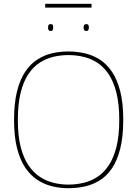

<svg xmlns="http://www.w3.org/2000/svg" viewBox="-20 -981 722 1011"><path d="M340 -9Q380 -9 419 -18Q458 -27 492 -49Q526 -71 552 -109.5Q578 -148 593 -207Q608 -266 608 -349Q608 -433 593 -492.5Q578 -552 552 -590.5Q526 -629 492 -651Q458 -673 419 -682Q380 -691 340 -691Q300 -691 261.5 -682Q223 -673 189 -651Q155 -629 129 -590Q103 -551 88.5 -492Q74 -433 74 -349Q74 -267 88.5 -209Q103 -151 129 -112Q155 -73 189 -50.5Q223 -28 261.5 -18.5Q300 -9 340 -9ZM340 10Q296 10 254.5 0Q213 -10 176.5 -34Q140 -58 112.5 -99Q85 -140 69.5 -201.5Q54 -263 54 -349Q54 -437 69.5 -499.5Q85 -562 112.5 -603Q140 -644 176.5 -667.5Q213 -691 254.5 -700.5Q296 -710 340 -710Q384 -710 426 -700.5Q468 -691 504.5 -668Q541 -645 569 -604Q597 -563 613 -501Q629 -439 629 -351Q629 -263 613.5 -200Q598 -137 570.5 -96Q543 -55 506.5 -32Q470 -9 427.5 0.5Q385 10 340 10ZM435 -818Q426 -818 423 -823.5Q420 -829 420 -836Q420 -844 423 -849Q426 -854 435 -854Q443 -854 445.5 -849Q448 -844 448 -836Q448 -829 445.5 -823.5Q443 -818 435 -818ZM247 -818Q238 -818 235.5 -823.5Q233 -829 233 -836Q233 -844 235.5 -849Q238 -854 247 -854Q256 -854 258 -849Q260 -844 260 -836Q260 -829 258 -823.5Q256 -818 247 -818ZM218 -941V-961H462V-941Z"/></svg>

Font: Georama ExtraCondensed Thin Thin
Style: Regular
Weight: 250
Version: Version 1.001